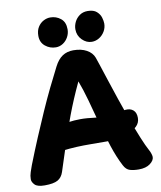

<svg xmlns="http://www.w3.org/2000/svg" viewBox="-110 -1101 1010 1205"><g transform="rotate(-10 395.0 -499.0)"><path d="M198 -49Q187 -15 160.5 0Q134 15 77 15Q31 15 14 -2.5Q-3 -20 -3 -38Q-3 -60 4.5 -82.5Q12 -105 19 -124Q53 -211 86.5 -290.5Q120 -370 152 -442.5Q184 -515 216 -581Q248 -647 279 -707Q301 -750 330.5 -769.5Q360 -789 400 -789Q450 -789 484.5 -770Q519 -751 531 -719Q534 -712 547 -672Q560 -632 580 -571Q600 -510 623.5 -440Q647 -370 672 -301Q697 -232 720 -176Q743 -120 760 -89Q766 -79 770.5 -65Q775 -51 775 -43Q775 -21 748.5 -1Q722 19 676 19Q644 19 620 12Q596 5 581 -24Q551 -81 526.5 -155.5Q502 -230 481 -309.5Q460 -389 439.5 -462.5Q419 -536 398 -591Q349 -487 312.5 -389.5Q276 -292 249 -206Q222 -120 198 -49ZM171 -262Q171 -289 185.5 -305.5Q200 -322 218.5 -330.5Q237 -339 248 -341Q270 -346 298 -350.5Q326 -355 367 -355.5Q408 -356 468 -348Q474 -347 499.5 -349Q525 -351 558 -354Q591 -357 619 -360Q647 -363 658 -364Q688 -367 707 -351Q726 -335 726 -301Q726 -269 703 -247.5Q680 -226 644.5 -213Q609 -200 572.5 -194.5Q536 -189 509 -189Q452 -189 406.5 -189.5Q361 -190 316.5 -188Q272 -186 216 -179Q201 -178 186 -204Q171 -230 171 -262ZM297 -826Q259 -826 229.5 -850Q200 -874 200 -916Q200 -949 214 -971.5Q228 -994 249.5 -1005.5Q271 -1017 293 -1017Q331 -1017 359.5 -994Q388 -971 388 -925Q388 -899 375.5 -876Q363 -853 342 -839.5Q321 -826 297 -826ZM525 -821Q491 -821 463.5 -848.5Q436 -876 436 -916Q436 -939 447 -962Q458 -985 479.5 -1000.5Q501 -1016 531 -1016Q569 -1016 588.5 -998.5Q608 -981 614.5 -959Q621 -937 621 -921Q621 -894 607.5 -871Q594 -848 572 -834.5Q550 -821 525 -821Z"/></g></svg>

Font: Playpen Sans ExtraBold
Style: Regular
Weight: 800
Designer: Laura Meseguer, Veronika Burian, José Scaglione
Foundry: TypeTogether
Version: Version 1.001